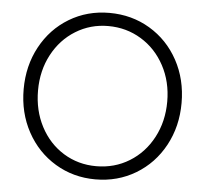

<svg xmlns="http://www.w3.org/2000/svg" viewBox="-52 -783 903 845"><g transform="rotate(5 399.5 -360.5)"><path d="M50.8 -360.4Q50.8 -463.9 96.2 -547.9Q141.6 -631.8 220.9 -679.7Q300.3 -727.5 397.9 -727.5Q497.1 -727.5 577.1 -679.7Q657.2 -631.8 702.9 -547.9Q748.5 -463.9 748.5 -359.9Q748.5 -256.3 702.9 -172.1Q657.2 -87.9 577.4 -40Q497.6 7.8 399.4 7.8Q301.8 7.8 221.9 -40.3Q142.1 -88.4 96.4 -172.4Q50.8 -256.3 50.8 -360.4ZM685.1 -360.4Q685.1 -448.2 647.2 -518.8Q609.4 -589.4 543.7 -629.4Q478 -669.4 397.9 -669.4Q319.3 -669.4 254.4 -629.4Q189.5 -589.4 151.9 -518.8Q114.3 -448.2 114.3 -360.4Q114.3 -272 151.4 -201.2Q188.5 -130.4 253.4 -90.3Q318.4 -50.3 397.9 -50.3Q479 -50.3 544.4 -90.6Q609.9 -130.9 647.5 -201.9Q685.1 -272.9 685.1 -360.4Z"/></g></svg>

Font: Reddit Sans Light
Style: Regular
Weight: 300
Designer: Stephen Hutchings
Foundry: Reddit
Version: Version 1.013